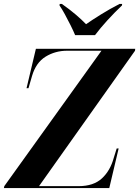

<svg xmlns="http://www.w3.org/2000/svg" viewBox="-38 -964 713 984"><path d="M-18 0 -16 -10 482 -704H306Q245 -704 195.5 -673.5Q146 -643 126 -574L108 -512H98L146 -714H655L654 -704L162 -10H365Q441 -10 484 -49.5Q527 -89 545 -155L560 -203H570L522 0ZM347 -784Q338 -806 323.5 -835Q309 -864 294 -891.5Q279 -919 267 -936L268 -944H279Q320 -915 350.5 -889Q381 -863 403 -840Q433 -861 479.5 -890Q526 -919 575 -944H588L587 -936Q549 -900 512.5 -860Q476 -820 449 -784Z"/></svg>

Font: Noto Serif Display SemiCondensed
Style: Bold Italic
Weight: 700
Width: 4
Italic angle: -12°
Designer: Monotype Design Team
Foundry: Monotype Imaging Inc.
Version: Version 2.009